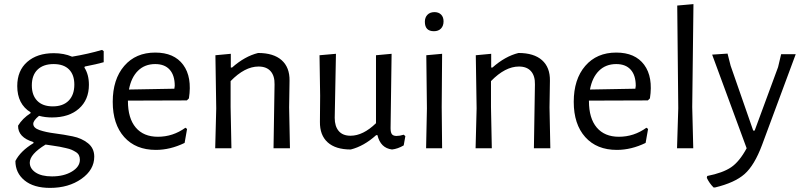

<svg xmlns="http://www.w3.org/2000/svg" viewBox="-20 -722 3906 935"><path d="M242 -463Q292 -463 331 -446Q409 -459 477 -479L485 -473V-419Q454 -410 393 -398L391 -393Q413 -359 413 -309Q413 -236 364.5 -193Q316 -150 233 -150Q200 -150 170 -158Q142 -135 142 -119Q142 -99 172.5 -88.5Q203 -78 246.5 -72.5Q290 -67 334 -58Q378 -49 408.5 -24.5Q439 0 439 41Q439 105 376.5 149Q314 193 224 193Q144 193 99.5 156.5Q55 120 55 62Q79 14 143 -25V-30Q67 -53 68 -110Q89 -145 129 -171V-175Q64 -215 64 -303Q64 -378 112.5 -420.5Q161 -463 242 -463ZM241 -410Q191 -410 163 -383Q135 -356 135 -306Q135 -258 161.5 -231Q188 -204 237 -204Q287 -204 314.5 -232Q342 -260 342 -310Q342 -358 316 -384Q290 -410 241 -410ZM125 70Q125 99 153.5 118Q182 137 233 137Q291 137 330 113.5Q369 90 369 56Q369 44 364.5 34.5Q360 25 349.5 18.5Q339 12 329 7.5Q319 3 300.5 -1Q282 -5 270.5 -7.5Q259 -10 235.5 -13Q212 -16 202 -18Q125 29 125 70Z M739 8Q641 8 585 -54.5Q529 -117 529 -226Q529 -336 585 -401Q641 -466 736 -466Q828 -466 872 -406.5Q916 -347 900 -243L890 -233L603 -232V-230Q603 -146 641 -101Q679 -56 749 -56Q822 -56 883 -100L891 -94L879 -26Q809 8 739 8ZM736 -410Q685 -410 652 -377.5Q619 -345 608 -286L829 -290L831 -304Q831 -355 806.5 -382.5Q782 -410 736 -410Z M1104 -460V-393H1110Q1172 -448 1237 -464Q1312 -464 1351.5 -429Q1391 -394 1390 -329L1388 -199L1392 0H1312L1317 -311Q1318 -352 1298 -375Q1278 -398 1239 -398Q1172 -398 1103 -327V-201L1107 0H1028L1033 -194L1029 -453Z M1688 6Q1614 6 1575.5 -29Q1537 -64 1538 -129L1539 -256L1536 -453L1616 -460L1610 -148Q1610 -107 1629.5 -84Q1649 -61 1687 -61Q1748 -61 1811 -122V-453L1887 -460L1882 -98Q1882 -77 1888.5 -68.5Q1895 -60 1911 -60Q1927 -60 1946 -66L1954 -59L1946 -14Q1917 3 1889 6Q1833 -1 1818 -64H1812Q1752 -10 1688 6Z M2096 -663Q2116 -663 2128 -651Q2140 -639 2140 -618Q2140 -596 2127.5 -583Q2115 -570 2093 -570Q2049 -570 2049 -616Q2049 -637 2061.5 -650Q2074 -663 2096 -663ZM2055 0 2059 -194 2056 -453 2133 -460 2131 -201 2133 0Z M2372 -460V-393H2378Q2440 -448 2505 -464Q2580 -464 2619.5 -429Q2659 -394 2658 -329L2656 -199L2660 0H2580L2585 -311Q2586 -352 2566 -375Q2546 -398 2507 -398Q2440 -398 2371 -327V-201L2375 0H2296L2301 -194L2297 -453Z M2984 8Q2886 8 2830 -54.5Q2774 -117 2774 -226Q2774 -336 2830 -401Q2886 -466 2981 -466Q3073 -466 3117 -406.5Q3161 -347 3145 -243L3135 -233L2848 -232V-230Q2848 -146 2886 -101Q2924 -56 2994 -56Q3067 -56 3128 -100L3136 -94L3124 -26Q3054 8 2984 8ZM2981 -410Q2930 -410 2897 -377.5Q2864 -345 2853 -286L3074 -290L3076 -304Q3076 -355 3051.5 -382.5Q3027 -410 2981 -410Z M3357 -702 3351 -201 3356 0H3277L3283 -195L3278 -695Z M3523 -461 3538 -402 3648 -86H3655L3769 -395L3784 -458H3855L3691 -16Q3654 83 3606 125.5Q3558 168 3462 191H3455Q3434 170 3422 144L3424 135Q3500 120 3540.5 92.5Q3581 65 3616 0L3448 -456Z"/></svg>

Font: Alegreya Sans SC
Style: Regular
Weight: 400
Designer: Juan Pablo del Peral
Foundry: Huerta Tipografica
Version: Version 2.007